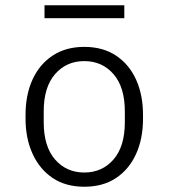

<svg xmlns="http://www.w3.org/2000/svg" viewBox="-20 -699 640 729"><path d="M300 10Q229 10 179.5 -23.5Q130 -57 103.5 -115.5Q77 -174 77 -248V-263Q77 -339 103.5 -397Q130 -455 180 -488Q230 -521 300 -521Q371 -521 421 -487.5Q471 -454 497 -396Q523 -338 523 -263V-248Q523 -172 496.5 -114Q470 -56 420.5 -23Q371 10 300 10ZM300 -44Q368 -44 411 -93.5Q454 -143 454 -235V-276Q454 -368 411 -417.5Q368 -467 300 -467Q232 -467 189 -417.5Q146 -368 146 -276V-235Q146 -143 189 -93.5Q232 -44 300 -44ZM149 -630V-679H452V-630Z"/></svg>

Font: Chivo Mono Medium ExtraLight
Style: Regular
Weight: 250
Monospace: yes
Version: Version 1.008